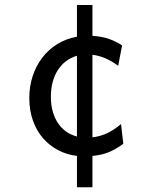

<svg xmlns="http://www.w3.org/2000/svg" viewBox="-20 -665 626 787"><path d="M188.5 -268.1Q188.5 -236.3 195.8 -209.5Q203.1 -182.6 216.8 -161.6Q230.5 -140.6 250.5 -126.2Q270.5 -111.8 295.4 -105.5V-436.5Q272 -429.7 252.4 -415.5Q232.9 -401.4 218.5 -379.9Q204.1 -358.4 196.3 -330.3Q188.5 -302.2 188.5 -268.1ZM358.9 -644.5V-518.1Q398.4 -515.6 427.7 -505.1Q457 -494.6 480.5 -479L464.4 -395.5Q438 -414.6 412.4 -425.8Q386.7 -437 358.9 -440.4V-102.1Q392.6 -106 421.1 -119.9Q449.7 -133.8 476.1 -156.7L485.4 -75.7Q456.1 -53.7 426.5 -41.5Q397 -29.3 358.9 -25.9V102.5H295.4V-25.9Q253.9 -30.8 218.3 -49.6Q182.6 -68.4 156.2 -98.6Q129.9 -128.9 115 -170.7Q100.1 -212.4 100.1 -263.7Q100.1 -310.5 113.8 -352.5Q127.4 -394.5 152.6 -427.7Q177.7 -460.9 213.9 -483.6Q250 -506.3 295.4 -514.6V-644.5Z"/></svg>

Font: Andika Afr
Style: Regular
Weight: 400
Designer: Victor Gaultney, Annie Olsen, Julie Remington, Don Collingsworth, Eric Hays, Becca Hirsbrunner
Foundry: SIL International
Version: Version 5.000